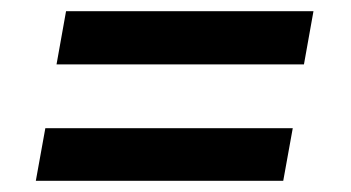

<svg xmlns="http://www.w3.org/2000/svg" viewBox="-20 -427 627 343"><path d="M81 -312 98 -407H540L523 -312ZM44 -104 61 -198H503L486 -104Z"/></svg>

Font: Archivo SemiCondensed SemiBold
Style: Italic
Weight: 600
Width: 4
Italic angle: -10°
Designer: Hector Gatti
Foundry: Omnibus-Type
Version: Version 2.001